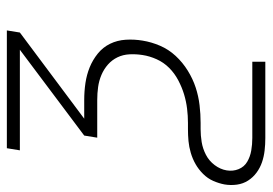

<svg xmlns="http://www.w3.org/2000/svg" viewBox="-140 -426 775 546"><g transform="rotate(-90 247.0 -152.5)"><path d="M128 215Q110 215 92.5 213Q75 211 59 205.5Q43 200 29.5 190Q16 180 7 166Q-2 152 -4.5 134.5Q-7 117 -4 99Q-1 83 6 67Q13 51 26 38Q39 25 54 16.5Q69 8 86 3Q103 -2 119.5 -3.5Q136 -5 153 -5H171Q191 -5 211.5 -7.5Q232 -10 252 -16Q272 -22 292 -32.5Q312 -43 327.5 -58.5Q343 -74 352 -94Q361 -114 364 -134Q367 -153 366 -171.5Q365 -190 357.5 -205.5Q350 -221 337 -232.5Q324 -244 307.5 -251Q291 -258 273 -260.5Q255 -263 236 -263H129L135 -300L379 -483H93L99 -520H434L428 -483L183 -300H236Q261 -300 284.5 -296.5Q308 -293 329 -284.5Q350 -276 368 -261.5Q386 -247 396 -226.5Q406 -206 407.5 -182Q409 -158 405 -134Q401 -109 390.5 -84.5Q380 -60 361.5 -40Q343 -20 319.5 -5.5Q296 9 271.5 17Q247 25 221.5 28Q196 31 171 31H153Q135 31 116.5 34Q98 37 80.5 46Q63 55 51 71Q39 87 36 105Q33 123 39.5 139Q46 155 60.5 163.5Q75 172 92.5 175Q110 178 128 178H345V215Z"/></g></svg>

Font: Iosevka SS18 Extralight
Style: Italic
Weight: 200
Italic angle: -9°
Monospace: yes
Designer: Belleve Invis
Foundry: Belleve Invis
Version: Version 25.1.1; ttfautohint (v1.8.4)